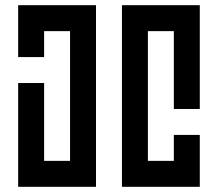

<svg xmlns="http://www.w3.org/2000/svg" viewBox="-20 -720 840 740"><path d="M50 -700V-500H150V-600H250V-100H150V-400H50V0H350V-700ZM750 -700H450V0H750V-200H650V-100H550V-600H650V-300H750Z"/></svg>

Font: Mourier
Style: Regular
Weight: 400
Designer: Eric Mourier
Foundry: Velvetyne Type Foundry
Version: Version 2.000;hotconv 1.0.109;makeotfexe 2.5.65596